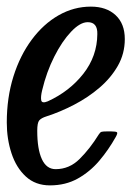

<svg xmlns="http://www.w3.org/2000/svg" viewBox="-24 -550 408 580"><path d="M-3.5 -180Q-3.5 -255 16.5 -318.8Q36.5 -382.5 71.8 -430Q107 -477.5 153 -503.8Q199 -530 250.5 -530Q297.5 -530 325.2 -504.2Q353 -478.5 353 -432Q353 -388 332 -351.2Q311 -314.5 276.5 -285Q242 -255.5 200.2 -233.8Q158.5 -212 116.5 -198.5Q100.5 -193.5 94.5 -186.2Q88.5 -179 88.5 -155Q88.5 -99.5 102.5 -69.2Q116.5 -39 144 -39Q185.5 -39 216.5 -69.8Q247.5 -100.5 274.5 -144Q278.5 -150.5 282.8 -151.8Q287 -153 298 -153H312.5Q327 -153 329.5 -150.2Q332 -147.5 325.5 -136Q304 -97.5 275.8 -64.2Q247.5 -31 210.8 -10.5Q174 10 127 10Q83 10 54 -16.8Q25 -43.5 10.8 -86.8Q-3.5 -130 -3.5 -180ZM120.5 -244Q186 -274 227.8 -327.2Q269.5 -380.5 270 -447Q271 -483 241 -483Q218 -483 190.8 -454.2Q163.5 -425.5 140 -379Q116.5 -332.5 103.5 -278Q98.5 -258 100.5 -247.2Q102.5 -236.5 120.5 -244Z"/></svg>

Font: Besley* Condensed
Style: Italic
Weight: 400
Width: 3
Italic angle: -13°
Designer: Owen Earl
Foundry: indestructible type*
Version: Version 3.000; ttfautohint (v1.8.3)